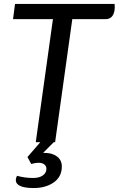

<svg xmlns="http://www.w3.org/2000/svg" viewBox="-20 -720 601 972"><path d="M561 -685Q561 -674 560 -669Q553 -623 514 -623H346L259 0H161L248 -623H46L56 -700H560Q561 -696 561 -685ZM293 123Q293 175 252 203.5Q211 232 151 232Q105 232 82.5 221.5Q60 211 60 192Q60 182 66 170Q105 181 148 181Q179 181 197 168Q215 155 215 134Q215 121 204.5 112.5Q194 104 175 104Q161 104 138 110L119 75L184 0H252L198 54H206Q245 54 269 72.5Q293 91 293 123Z"/></svg>

Font: Krub Medium
Style: Italic
Weight: 500
Italic angle: -8°
Designer: Ekaluck Peanpanawate
Foundry: Cadson Demak Co.,Ltd.
Version: Version 1.000; ttfautohint (v1.6)